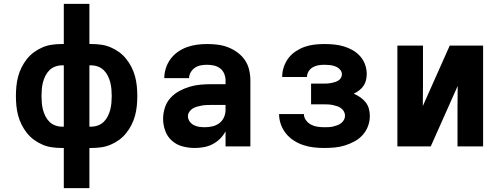

<svg xmlns="http://www.w3.org/2000/svg" viewBox="-20 -755 2590 990"><path d="M309 215V8H299Q273 8 248 4.5Q223 1 199.5 -9Q176 -19 155.5 -34Q135 -49 119 -69Q103 -89 91.5 -112Q80 -135 73.5 -159.5Q67 -184 64.5 -209.5Q62 -235 62 -260Q62 -285 64.5 -310.5Q67 -336 73.5 -360.5Q80 -385 91.5 -408Q103 -431 119 -451Q135 -471 155.5 -486Q176 -501 199.5 -511Q223 -521 248 -524.5Q273 -528 299 -528H309V-735H441V-528H451Q477 -528 502 -524.5Q527 -521 550.5 -511Q574 -501 594.5 -486Q615 -471 631 -451Q647 -431 658.5 -408Q670 -385 676.5 -360.5Q683 -336 685.5 -310.5Q688 -285 688 -260Q688 -235 685.5 -209.5Q683 -184 676.5 -159.5Q670 -135 658.5 -112Q647 -89 631 -69Q615 -49 594.5 -34Q574 -19 550.5 -9Q527 1 502 4.5Q477 8 451 8H441V215ZM309 -102V-418H299Q281 -418 264 -411.5Q247 -405 234.5 -392.5Q222 -380 214 -364Q206 -348 201.5 -330.5Q197 -313 195.5 -295.5Q194 -278 194 -260Q194 -242 195.5 -224.5Q197 -207 201.5 -189.5Q206 -172 214 -156Q222 -140 234.5 -127.5Q247 -115 264 -108.5Q281 -102 299 -102ZM441 -102H451Q469 -102 486 -108.5Q503 -115 515.5 -127.5Q528 -140 536 -156Q544 -172 548.5 -189.5Q553 -207 554.5 -224.5Q556 -242 556 -260Q556 -278 554.5 -295.5Q553 -313 548.5 -330.5Q544 -348 536 -364Q528 -380 515.5 -392.5Q503 -405 486 -411.5Q469 -418 451 -418H441Z M985 8Q953 8 922 0Q891 -8 867 -29Q843 -50 832 -80.5Q821 -111 821 -142Q821 -171 830 -199.5Q839 -228 858.5 -249.5Q878 -271 903.5 -285Q929 -299 957 -307.5Q985 -316 1014 -318.5Q1043 -321 1072 -321H1143V-341Q1143 -358 1136 -375Q1129 -392 1115 -402.5Q1101 -413 1083.5 -417Q1066 -421 1048 -421Q1032 -421 1015.5 -418Q999 -415 985.5 -406Q972 -397 963.5 -382.5Q955 -368 955 -352H827Q827 -378 835.5 -404Q844 -430 859.5 -451Q875 -472 897 -487.5Q919 -503 944 -512Q969 -521 995.5 -524.5Q1022 -528 1048 -528Q1076 -528 1103.5 -524.5Q1131 -521 1156.5 -511Q1182 -501 1204.5 -484.5Q1227 -468 1242.5 -445.5Q1258 -423 1264.5 -395.5Q1271 -368 1271 -341V0H1143V-78Q1132 -57 1115 -40Q1098 -23 1077 -12Q1056 -1 1032.5 3.5Q1009 8 985 8ZM1036 -99Q1056 -99 1075.5 -103.5Q1095 -108 1111 -120Q1127 -132 1135 -150.5Q1143 -169 1143 -189V-214H1072Q1060 -214 1047 -213.5Q1034 -213 1022 -211Q1010 -209 997.5 -205.5Q985 -202 974.5 -196Q964 -190 956.5 -179Q949 -168 949 -156Q949 -141 958 -128.5Q967 -116 980 -109.5Q993 -103 1007.5 -101Q1022 -99 1036 -99Z M1652 8Q1625 8 1598 5Q1571 2 1545 -6.5Q1519 -15 1495.5 -30Q1472 -45 1455 -66Q1438 -87 1428.5 -113Q1419 -139 1419 -167H1547Q1547 -149 1558 -134.5Q1569 -120 1584.5 -112Q1600 -104 1617.5 -101.5Q1635 -99 1652 -99Q1664 -99 1675 -99.5Q1686 -100 1697 -102.5Q1708 -105 1719 -109Q1730 -113 1739 -120Q1748 -127 1753.5 -137Q1759 -147 1759 -158Q1759 -170 1753.5 -180Q1748 -190 1738.5 -197Q1729 -204 1718 -207.5Q1707 -211 1695.5 -213.5Q1684 -216 1672.5 -216.5Q1661 -217 1650 -217H1584V-324H1650Q1660 -324 1669.5 -324.5Q1679 -325 1688.5 -327Q1698 -329 1707.5 -332Q1717 -335 1725 -340Q1733 -345 1738 -353.5Q1743 -362 1743 -372Q1743 -386 1732.5 -397Q1722 -408 1708.5 -413Q1695 -418 1681 -419.5Q1667 -421 1653 -421Q1637 -421 1622 -418.5Q1607 -416 1593.5 -408.5Q1580 -401 1571.5 -387.5Q1563 -374 1563 -358H1435V-359Q1435 -385 1443.5 -410Q1452 -435 1467.5 -455.5Q1483 -476 1505 -490.5Q1527 -505 1551 -513.5Q1575 -522 1601 -525Q1627 -528 1653 -528Q1678 -528 1703 -525.5Q1728 -523 1752 -516Q1776 -509 1798 -496.5Q1820 -484 1837 -465Q1854 -446 1862.5 -422Q1871 -398 1871 -373Q1871 -357 1867 -341Q1863 -325 1854 -312Q1845 -299 1832 -289Q1819 -279 1804 -272Q1822 -264 1837.5 -253.5Q1853 -243 1865 -228Q1877 -213 1882 -194.5Q1887 -176 1887 -157Q1887 -130 1877.5 -104.5Q1868 -79 1850 -59Q1832 -39 1808 -26Q1784 -13 1758.5 -5Q1733 3 1706 5.5Q1679 8 1652 8Z M2029 0V-520H2161V-312Q2161 -286 2160.5 -260Q2160 -234 2160 -208L2299 -520H2471V0H2339V-208Q2339 -234 2339.5 -260Q2340 -286 2340 -312L2201 0Z"/></svg>

Font: Iosevka Aile Extrabold
Style: Regular
Weight: 800
Designer: Belleve Invis
Foundry: Belleve Invis
Version: Version 27.3.5; ttfautohint (v1.8.4)